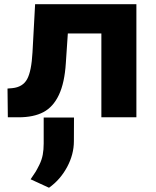

<svg xmlns="http://www.w3.org/2000/svg" viewBox="-20 -548 727 897"><path d="M16.6 0 15.1 -134.3 37.6 -136.2Q86.4 -141.1 106.7 -178.2Q127 -215.3 131.8 -303.2L144 -528.3H617.2V0H453.6V-391.6H296.9L287.6 -253.4Q281.7 -160.6 255.1 -104.5Q228.5 -48.3 182.9 -24.2Q137.2 0 66.4 0ZM325.7 1 325.2 111.8Q325.2 173.3 293.5 232.4Q261.7 291.5 209 329.1L123 289.6Q140.1 264.6 146.5 254.4Q152.8 244.1 164.1 221.4Q175.3 198.7 179.7 175Q184.1 151.4 184.1 122.6V1Z"/></svg>

Font: Bert Sans Black
Style: Regular
Weight: 900
Designer: Christian Robertson, Adam Twardoch, & Cristiano Sobral
Foundry: Google
Version: Version 12.135;January 10, 2020;FontCreator 12.0.0.2547 64-b